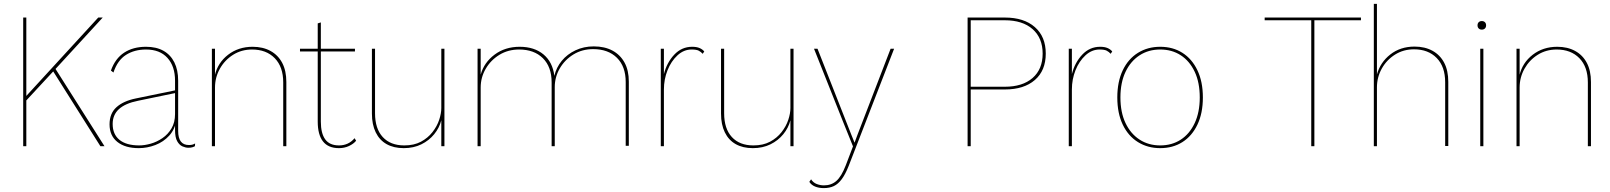

<svg xmlns="http://www.w3.org/2000/svg" viewBox="-20 -750 8261 985"><path d="M507 -660 260 -391 258 -389 106 -225V-248L484 -660ZM115 -660V0H99V-660ZM260 -404 516 0H495L249 -390Z M878 -336Q878 -410 839 -453Q800 -496 729 -496Q670 -496 626.5 -468.5Q583 -441 562 -378L549 -388Q571 -450 617 -480Q663 -510 729 -510Q782 -510 818.5 -489.5Q855 -469 874.5 -430Q894 -391 894 -336V-78Q894 -6 949 -6Q960 -6 967 -8Q974 -10 981 -14L980 0Q975 3 967 5.5Q959 8 946 8Q932 8 916 1Q900 -6 889 -25.5Q878 -45 878 -84V-130L885 -136Q878 -87 848.5 -54.5Q819 -22 777 -6Q735 10 692 10Q622 10 582 -22Q542 -54 542 -112Q542 -168 577.5 -200Q613 -232 677 -245L881 -287V-273L688 -233Q623 -220 590.5 -190.5Q558 -161 558 -114Q558 -61 593 -32.5Q628 -4 694 -4Q722 -4 753.5 -13Q785 -22 813.5 -41.5Q842 -61 860 -91.5Q878 -122 878 -165Z M1067 0V-500H1083V-360L1082 -363Q1097 -428 1150 -469Q1203 -510 1276 -510Q1329 -510 1368 -488.5Q1407 -467 1428 -427Q1449 -387 1449 -329V0H1433V-327Q1433 -407 1389.5 -451.5Q1346 -496 1273 -496Q1219 -496 1176 -469Q1133 -442 1108 -397.5Q1083 -353 1083 -301V0Z M1626 -635V-126Q1626 -66 1648.5 -35Q1671 -4 1719 -4Q1743 -4 1763 -13Q1783 -22 1799 -41L1807 -28Q1794 -12 1770.5 -1Q1747 10 1719 10Q1664 10 1637 -24.5Q1610 -59 1610 -126V-630ZM1801 -500V-486H1519V-500Z M2051 10Q2000 10 1963.5 -10.5Q1927 -31 1907.5 -71Q1888 -111 1888 -167V-500H1904V-169Q1904 -90 1943.5 -47Q1983 -4 2054 -4Q2104 -4 2139.5 -23Q2175 -42 2198.5 -72Q2222 -102 2233 -135Q2244 -168 2244 -196V-500H2260V0H2244V-133Q2234 -94 2207.5 -61.5Q2181 -29 2141.5 -9.5Q2102 10 2051 10Z M2430 0V-500H2446V-367Q2463 -429 2517 -469.5Q2571 -510 2646 -510Q2721 -510 2768 -471Q2815 -432 2824 -361Q2834 -404 2862 -438Q2890 -472 2932.5 -492Q2975 -512 3026 -512Q3082 -512 3122 -490.5Q3162 -469 3184 -429Q3206 -389 3206 -331V-2H3190V-329Q3190 -409 3145 -453.5Q3100 -498 3023 -498Q2967 -498 2922.5 -471Q2878 -444 2852 -399.5Q2826 -355 2826 -303V0H2810V-327Q2810 -407 2765 -451.5Q2720 -496 2643 -496Q2587 -496 2542.5 -469Q2498 -442 2472 -397.5Q2446 -353 2446 -301V0Z M3370 0V-500H3386V-370Q3401 -429 3439 -469.5Q3477 -510 3531 -510Q3554 -510 3569 -503.5Q3584 -497 3593 -486L3585 -474Q3576 -484 3564.5 -490Q3553 -496 3528 -496Q3488 -496 3455.5 -466Q3423 -436 3404.5 -389.5Q3386 -343 3386 -291V0Z M3842 10Q3791 10 3754.5 -10.5Q3718 -31 3698.5 -71Q3679 -111 3679 -167V-500H3695V-169Q3695 -90 3734.5 -47Q3774 -4 3845 -4Q3895 -4 3930.5 -23Q3966 -42 3989.5 -72Q4013 -102 4024 -135Q4035 -168 4035 -196V-500H4051V0H4035V-133Q4025 -94 3998.5 -61.5Q3972 -29 3932.5 -9.5Q3893 10 3842 10Z M4567 -500 4334 101Q4317 144 4298.5 169Q4280 194 4258 204.5Q4236 215 4206 215Q4181 215 4161.5 207Q4142 199 4132 183L4141 170Q4152 187 4170 194Q4188 201 4207 201Q4245 201 4271 178Q4297 155 4319 98L4356 1L4304 -128L4156 -500H4174L4347 -60L4364 -18L4380 -61L4549 -500Z M5135 -660Q5233 -660 5289 -611Q5345 -562 5345 -475Q5345 -388 5289 -339.5Q5233 -291 5135 -291H4960V0H4944V-660ZM5135 -305Q5226 -305 5277.5 -350Q5329 -395 5329 -475Q5329 -555 5277.5 -600.5Q5226 -646 5135 -646H4960V-305Z M5463 0V-500H5479V-370Q5494 -429 5532 -469.5Q5570 -510 5624 -510Q5647 -510 5662 -503.5Q5677 -497 5686 -486L5678 -474Q5669 -484 5657.5 -490Q5646 -496 5621 -496Q5581 -496 5548.5 -466Q5516 -436 5497.5 -389.5Q5479 -343 5479 -291V0Z M5932 -510Q5997 -510 6046 -479Q6095 -448 6123 -389.5Q6151 -331 6151 -250Q6151 -169 6123 -110.5Q6095 -52 6046 -21Q5997 10 5932 10Q5868 10 5818 -21Q5768 -52 5740 -110.5Q5712 -169 5712 -250Q5712 -331 5740 -389.5Q5768 -448 5818 -479Q5868 -510 5932 -510ZM5932 -496Q5872 -496 5826 -466Q5780 -436 5754 -381Q5728 -326 5728 -250Q5728 -174 5754 -119Q5780 -64 5826 -34Q5872 -4 5932 -4Q5992 -4 6037.5 -33.5Q6083 -63 6109 -118.5Q6135 -174 6135 -250Q6135 -327 6109 -382Q6083 -437 6037.5 -466.5Q5992 -496 5932 -496Z M6962 -660V-646H6723V0H6707V-646H6468V-660Z M7028 0V-730H7044V-368Q7061 -430 7112.5 -470.5Q7164 -511 7237 -511Q7290 -511 7329 -489.5Q7368 -468 7389 -428Q7410 -388 7410 -330V-1H7394V-328Q7394 -408 7350.5 -452.5Q7307 -497 7234 -497Q7180 -497 7137 -470Q7094 -443 7069 -398.5Q7044 -354 7044 -302V0Z M7590 -500V0H7574V-500ZM7582 -598Q7572 -598 7566 -604Q7560 -610 7560 -620Q7560 -630 7566 -636Q7572 -642 7582 -642Q7592 -642 7598 -636Q7604 -630 7604 -620Q7604 -610 7598 -604Q7592 -598 7582 -598Z M7760 0V-500H7776V-360L7775 -363Q7790 -428 7843 -469Q7896 -510 7969 -510Q8022 -510 8061 -488.5Q8100 -467 8121 -427Q8142 -387 8142 -329V0H8126V-327Q8126 -407 8082.5 -451.5Q8039 -496 7966 -496Q7912 -496 7869 -469Q7826 -442 7801 -397.5Q7776 -353 7776 -301V0Z"/></svg>

Font: Kantumruy Pro Thin
Style: Regular
Weight: 250
Version: Version 1.002